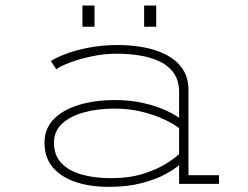

<svg xmlns="http://www.w3.org/2000/svg" viewBox="-20 -678 915 708"><path d="M381 11Q272.5 11 208.2 -31.2Q144 -73.5 144 -151.5Q144 -203.5 178.2 -238.5Q212.5 -273.5 271.2 -291.2Q330 -309 403 -309Q461.5 -309 508.8 -298Q556 -287 589.5 -271.8Q623 -256.5 640.5 -243.5V-338Q640.5 -381.5 620 -409.5Q599.5 -437.5 565.8 -452.8Q532 -468 491.8 -474Q451.5 -480 411.5 -480Q364 -480 317.2 -470Q270.5 -460 235.5 -446.5Q200.5 -433 187.5 -422.5L167.5 -453Q184 -464 219.5 -478Q255 -492 305.5 -502Q356 -512 416 -512Q461.5 -512 507.2 -504Q553 -496 591 -477Q629 -458 652 -425.8Q675 -393.5 675 -345.5V-32H787.5V0H640.5V-69.5Q625 -55 590.5 -36Q556 -17 503.2 -3Q450.5 11 381 11ZM388.5 -21Q457.5 -21 509 -37.5Q560.5 -54 593.8 -75.2Q627 -96.5 640.5 -110V-205Q623 -219.5 587.8 -236.5Q552.5 -253.5 505 -265.5Q457.5 -277.5 403 -277.5Q340 -277.5 289.2 -263.5Q238.5 -249.5 208.8 -221.8Q179 -194 179 -151.5Q179 -105.5 206.2 -76.8Q233.5 -48 281 -34.5Q328.5 -21 388.5 -21ZM284 -657.5H328.5V-579.5H284ZM511.5 -657.5H556V-579.5H511.5Z"/></svg>

Font: Trispace SemiExpanded Thin
Style: Regular
Weight: 100
Width: 6
Designer: Tyler Finck
Foundry: Etcetera Type Company
Version: Version 1.210; ttfautohint (v1.8.3)